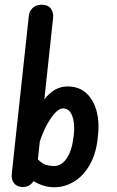

<svg xmlns="http://www.w3.org/2000/svg" viewBox="-20 -792 496 813"><path d="M78 0Q53 0 40 -15.5Q27 -31 30 -58L102 -724Q104 -745 118.5 -758.5Q133 -772 156 -772Q183 -772 195 -756Q207 -740 205 -718L134 -57Q130 -32 115 -16Q100 0 78 0ZM208 1Q175 1 140.5 -15Q106 -31 85 -60L99 -172Q124 -133 142 -115.5Q160 -98 176.5 -93.5Q193 -89 209 -89Q240 -89 262.5 -121.5Q285 -154 292 -217Q296 -250 292 -276.5Q288 -303 277 -318Q266 -333 247 -333Q233 -333 216.5 -317Q200 -301 183.5 -272.5Q167 -244 153 -206Q139 -168 130 -122L136 -318Q159 -368 192 -397Q225 -426 266 -426Q314 -426 345 -398Q376 -370 389 -321.5Q402 -273 394 -209Q387 -141 360 -94Q333 -47 293.5 -23Q254 1 208 1Z"/></svg>

Font: Edu SA Beginner SemiBold
Style: Regular
Weight: 600
Version: Version 1.003